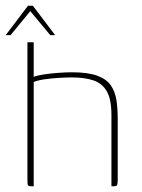

<svg xmlns="http://www.w3.org/2000/svg" viewBox="-27 -652 496 672"><path d="M83 0Q73 0 71 -3.5Q69 -7 69 -22V-504H91V-383Q103 -388 126.5 -391.5Q150 -395 176.5 -397Q203 -399 225 -399Q281 -399 313.5 -387Q346 -375 361 -353Q376 -331 380.5 -301.5Q385 -272 385 -236V-25Q385 -14 384 -8.5Q383 -3 380 -1.5Q377 0 370 0H363V-250Q363 -305 346.5 -333Q330 -361 299 -371Q268 -381 225 -381Q207 -381 180.5 -379.5Q154 -378 129.5 -374.5Q105 -371 91 -365V0ZM-7 -529 71 -632H88L166 -529H149L79 -613L10 -529Z"/></svg>

Font: Genos Thin Thin
Style: Regular
Weight: 250
Version: Version 1.010